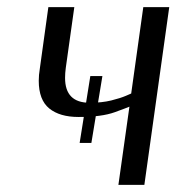

<svg xmlns="http://www.w3.org/2000/svg" viewBox="-20 -520 500 540"><path d="M383 -500H456L386 0H313L344 -220Q340 -218 303 -204.5Q266 -191 201 -191Q148 -191 118.5 -215Q89 -239 89 -293Q89 -309 92 -327L116 -500H189L165 -329Q164 -322 163.5 -314.5Q163 -307 163 -301Q163 -231 232 -231Q267 -231 293 -237.5Q319 -244 334 -250.5Q349 -257 349 -257ZM234 -306H268L237 -118H204Z"/></svg>

Font: Arsenal SC
Style: Italic
Weight: 400
Italic angle: -9.10001°
Designer: Andrij Shevchenko
Foundry: Stairsfor
Version: Version 2.001; ttfautohint (v1.8.4.7-5d5b)